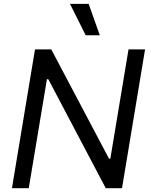

<svg xmlns="http://www.w3.org/2000/svg" viewBox="-20 -986 793 1006"><path d="M42.6 0 163.4 -727.3H248.6L551.1 -154.8H558.2L653.4 -727.3H740.1L619.3 0H534.1L233 -571H225.9L130.7 0ZM444.6 -965.9 502.8 -801.1H429L346.6 -965.9Z"/></svg>

Font: Inter P
Style: Italic
Weight: 400
Italic angle: -9.40001°
Designer: Rasmus Andersson
Foundry: rsms
Version: Version 3.018;git-588b23468